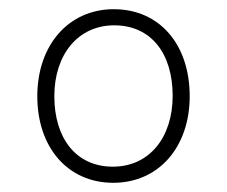

<svg xmlns="http://www.w3.org/2000/svg" viewBox="-20 -529 493 417"><path d="M226 -132C325 -132 392 -210 392 -320C392 -432 327 -509 227 -509C129 -509 61 -431 61 -320C61 -209 127 -132 226 -132ZM225 -167C145 -167 98 -229 98 -320C98 -411 150 -474 228 -474C308 -474 355 -413 355 -321C355 -230 304 -167 225 -167Z"/></svg>

Font: Noto Sans Condensed ExtraLight
Style: Regular
Weight: 200
Width: 3
Designer: Monotype Design Team
Foundry: Monotype Imaging Inc.
Version: Version 2.013